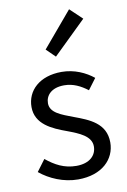

<svg xmlns="http://www.w3.org/2000/svg" viewBox="-89 -835 597 900"><g transform="rotate(-10 209.5 -384.5)"><path d="M209 12C324 12 387 -54 387 -133C387 -225 309 -254 239 -280C184 -301 131 -318 131 -364C131 -401 159 -434 220 -434C263 -434 298 -416 331 -391L370 -443C333 -473 280 -498 219 -498C114 -498 52 -438 52 -360C52 -278 128 -245 197 -220C250 -200 308 -178 308 -128C308 -86 276 -52 212 -52C154 -52 111 -76 69 -110L28 -55C74 -17 140 12 209 12ZM206 -573 363 -726 305 -781 164 -614Z"/></g></svg>

Font: Giro Sans Regular
Style: Regular
Weight: 400
Designer: Paul D. Hunt
Foundry: Adobe Systems Incorporated
Version: Version 1.000;PS 1.0;hotconv 1.0.88;makeotf.lib2.5.647800